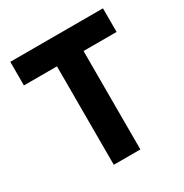

<svg xmlns="http://www.w3.org/2000/svg" viewBox="-163 -825 909 951"><g transform="rotate(-30 292.0 -349.0)"><path d="M557 -563H368V0H216V-563H27V-698H557Z"/></g></svg>

Font: IBM Plex Sans Var
Style: Regular
Weight: 400
Designer: Mike Abbink, Paul van der Laan, Pieter van Rosmalen
Foundry: Bold Monday
Version: Version 3.000